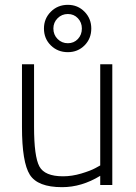

<svg xmlns="http://www.w3.org/2000/svg" viewBox="-20 -766 562 795"><path d="M395 -500H445V0H395V-38Q318 9 237 9Q136 9 103.5 -42.5Q71 -94 71 -240V-500H121V-241Q121 -118 143 -77Q165 -36 241 -36Q278 -36 316.5 -47.5Q355 -59 375 -70L395 -81ZM162 -648Q162 -689 190.5 -717.5Q219 -746 261 -746Q302 -746 330 -717.5Q358 -689 358 -648Q358 -606 330 -578Q302 -550 261 -550Q219 -550 190.5 -578Q162 -606 162 -648ZM201 -648Q201 -622 218.5 -604.5Q236 -587 261 -587Q286 -587 302.5 -604.5Q319 -622 319 -648Q319 -673 302.5 -690.5Q286 -708 261 -708Q236 -708 218.5 -690.5Q201 -673 201 -648Z"/></svg>

Font: TitilliumText
Style: Light
Weight: 300
Designer: Accademia di Belle Arti di Urbino and others
Foundry: Accademia di Belle Arti di Urbino and others.
Version: Version 60.001